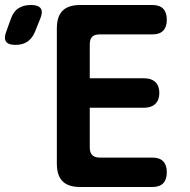

<svg xmlns="http://www.w3.org/2000/svg" viewBox="-142 -750 762 770"><path d="M218 -436H437Q465 -436 481 -421Q497 -406 497 -377Q497 -349 481 -333.5Q465 -318 437 -318H218V-158Q218 -138 228 -128Q238 -118 258 -118H469Q498 -118 512.5 -103Q527 -88 527 -59Q527 -30 512.5 -15Q498 0 469 0H180Q132 0 109 -23Q86 -46 86 -94V-636Q86 -684 109 -707Q132 -730 180 -730H469Q498 -730 512.5 -715Q527 -700 527 -671Q527 -642 512.5 -627Q498 -612 469 -612H258Q237 -612 227.5 -602.5Q218 -593 218 -572ZM-2 -622Q-13 -596 -32 -583Q-51 -570 -80 -570Q-109 -570 -118 -583.5Q-127 -597 -117 -623L-99 -673Q-89 -703 -68.5 -716.5Q-48 -730 -18 -730Q12 -730 21.5 -716Q31 -702 19 -674Z"/></svg>

Font: Maple Mono NL
Style: Bold
Weight: 700
Monospace: yes
Designer: subframe7536
Version: Version 7.000